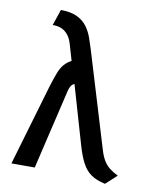

<svg xmlns="http://www.w3.org/2000/svg" viewBox="-82 -762 676 843"><g transform="rotate(10 256.5 -341.0)"><path d="M409 -127 279 -556Q272 -578 263.5 -602.5Q255 -627 239 -649.5Q223 -672 194.5 -686Q166 -700 121 -700L97 -629Q121 -629 137.5 -621.5Q154 -614 166 -599Q178 -584 185 -560L206 -488Q187 -478 174 -463Q161 -448 151.5 -423.5Q142 -399 130 -360L24 1H128L212 -355Q215 -367 219 -374.5Q223 -382 227.5 -385.5Q232 -389 236 -391L311 -133Q325 -84 341 -54Q357 -24 380.5 -7.5Q404 9 444 18L493 -27Q471 -38 455 -50.5Q439 -63 428 -81.5Q417 -100 409 -127Z"/></g></svg>

Font: Advent Pro SemiBold
Style: Regular
Weight: 600
Designer: VivaRado, Andreas Kalpakidis
Foundry: VivaRado, Andreas Kalpakidis
Version: Version 3.000